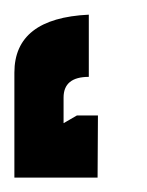

<svg xmlns="http://www.w3.org/2000/svg" viewBox="-20 -247 205 267"><path d="M103.5 -226.6V-140.1Q68.4 -140.1 68.4 -111.3V-75.7L86.9 -86.4H116.2L115.7 0H0V-146Q0 -221.7 103.5 -226.6Z"/></svg>

Font: Aqlam Corner
Style: Regular
Weight: 400
Designer: Developer/ Husham Jawad
Version: Version 1.00;December 29, 2020;FontCreator 13.0.0.2683 32-bi